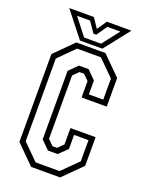

<svg xmlns="http://www.w3.org/2000/svg" viewBox="-158 -936 777 1015"><g transform="rotate(20 230.0 -429.0)"><path d="M148 0 45 -103V-597L148 -700H311.5L415 -597V-436H273.5V-528L243 -558.5H217L186.5 -528V-172L217 -141.5H243L273.5 -172V-264H415V-103L311.5 0ZM162.5 -30.5H297L385 -117.5V-236.5H304V-157.5L257 -111.5H202.5L156 -157.5V-543L202.5 -589.5H257L304 -543V-464.5H385V-583L297 -670.5H162.5L75 -583V-117.5ZM162.5 -716 50.5 -858H189L225.5 -804L262 -858H400.5L288.5 -716ZM177.5 -738.5H273L347 -833.5H274L233 -774.5H217L176.5 -833.5H103.5Z"/></g></svg>

Font: Tourney Condensed Light
Style: Regular
Weight: 300
Width: 3
Designer: Tyler Finck
Foundry: Etcetera Type Co
Version: Version 1.010; ttfautohint (v1.8.3)